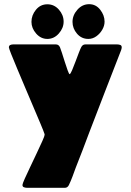

<svg xmlns="http://www.w3.org/2000/svg" viewBox="-20 -709 624 918"><path d="M109.4 189Q102.5 189 95 186.5Q87.4 184.1 87.4 175.3Q87.4 169.9 98.1 145.8Q108.9 121.6 124.8 88.4Q140.6 55.2 156.2 22.2Q171.9 -10.7 182.6 -34.9Q193.4 -59.1 193.4 -64.5Q193.4 -64.9 193.1 -66.4Q192.9 -67.9 192.9 -68.4Q188.5 -82 174.1 -116.2Q159.7 -150.4 140.4 -195.8Q121.1 -241.2 100.6 -289.6Q80.1 -337.9 62.3 -380.4Q44.4 -422.9 33.4 -450.7Q22.5 -478.5 22.5 -482.4Q22.5 -490.7 28.8 -493.7Q35.2 -496.6 42 -496.6H247.6Q260.3 -496.6 266.6 -483.4Q269.5 -477.1 275.9 -457Q282.2 -437 289.6 -413.8Q296.9 -390.6 303.2 -373.3Q309.6 -356 312.5 -354.5H313.5Q317.4 -356.4 325 -374Q332.5 -391.6 341.1 -414.8Q349.6 -438 357.4 -458Q365.2 -478 369.1 -484.9Q376 -496.6 387.7 -496.6H541Q547.9 -496.6 554.9 -494.1Q562 -491.7 562 -482.4Q562 -479 561 -475.8Q560.1 -472.7 559.1 -469.2Q521 -370.6 482.4 -272Q443.8 -173.3 406.2 -74.2Q390.6 -32.7 374.8 9Q358.9 50.8 342.3 92.3Q334.5 113.3 326.7 134.8Q318.8 156.2 309.1 176.3Q302.7 189 290 189ZM326.7 -604.5Q326.7 -636.2 350.1 -662.6Q373.5 -689 406.2 -689Q438.5 -689 459.2 -662.4Q480 -635.7 480 -605.5Q480 -585.9 469 -566.9Q458 -547.9 440.4 -535.4Q422.9 -522.9 402.3 -522.9Q369.6 -522.9 348.1 -548.1Q326.7 -573.2 326.7 -604.5ZM130.4 -604.5Q130.4 -636.2 151.9 -662.4Q173.3 -688.5 206.5 -688.5Q239.3 -688.5 261.7 -662.8Q284.2 -637.2 284.2 -605.5Q284.2 -574.7 261.2 -548.8Q238.3 -522.9 206.5 -522.9Q175.3 -522.9 152.8 -548.6Q130.4 -574.2 130.4 -604.5Z"/></svg>

Font: Belanosima
Style: Bold
Weight: 700
Designer: The DocRepair Project, Santiago Orozco
Foundry: Google
Version: Version 2.000